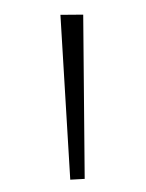

<svg xmlns="http://www.w3.org/2000/svg" viewBox="-123 -814 743 979"><g transform="rotate(15 248.0 -324.0)"><path d="M192 -739 416 68 346 91 80 -708Z"/></g></svg>

Font: Joti One
Style: Regular
Weight: 400
Designer: Eduardo Rodriguez Tunni
Foundry: Eduardo Rodriguez Tunni
Version: Version 1.001